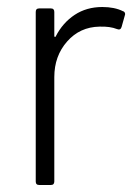

<svg xmlns="http://www.w3.org/2000/svg" viewBox="-20 -528 398 548"><path d="M331 -496Q335 -495 336.5 -491Q338 -487 336 -483L327 -451Q324 -441 314 -445Q294 -453 264 -452Q208 -451 171.5 -409.5Q135 -368 135 -308V-10Q135 0 125 0H92Q82 0 82 -10V-494Q82 -504 92 -504H125Q135 -504 135 -494V-426Q135 -423 136.5 -422.5Q138 -422 139 -424Q159 -463 193 -485.5Q227 -508 272 -508Q307 -508 331 -496Z"/></svg>

Font: Barlow Light
Style: Regular
Weight: 300
Designer: Jeremy Tribby
Foundry: Tribby Type
Version: Version 1.422